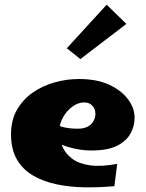

<svg xmlns="http://www.w3.org/2000/svg" viewBox="-20 -792 621 819"><path d="M468 2Q404 8 340.5 7Q277 6 220.5 -6Q164 -18 120.5 -43.5Q77 -69 52 -112Q27 -155 27 -219Q27 -279 52 -323Q77 -367 119 -396.5Q161 -426 212.5 -440.5Q264 -455 316 -455Q395 -455 448 -429.5Q501 -404 528 -366Q555 -328 554 -288Q554 -255 537 -223Q520 -191 480 -170.5Q440 -150 369 -150Q344 -150 319 -154Q294 -158 269.5 -165.5Q245 -173 222 -183.5Q199 -194 179 -207L208 -266Q230 -254 255.5 -248.5Q281 -243 312 -243Q337 -243 353.5 -251.5Q370 -260 378.5 -275Q387 -290 387 -307Q387 -320 381.5 -330.5Q376 -341 365.5 -348Q355 -355 338 -355Q313 -355 288.5 -337Q264 -319 248.5 -291Q233 -263 233 -232Q233 -199 245.5 -168.5Q258 -138 286.5 -116Q315 -94 362.5 -87Q410 -80 480 -93ZM323 -540 265 -586 435 -772 519 -690Z"/></svg>

Font: Marhey Light
Style: Bold
Weight: 700
Version: Version 1.000